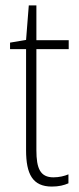

<svg xmlns="http://www.w3.org/2000/svg" viewBox="-20 -770 292 707"><path d="M177 -117C128 -117 114 -150 114 -217V-589H233V-622H114V-750H86L76 -623L17 -613V-589H76V-217C76 -129 100 -83 171 -83C197 -83 216 -88 232 -95V-128C218 -122 198 -117 177 -117Z"/></svg>

Font: Noto Sans Telugu UI Condensed ExtraLight
Style: Regular
Weight: 200
Width: 3
Designer: Jelle Bosma - Monotype Design Team
Foundry: Monotype Imaging Inc.
Version: Version 2.005